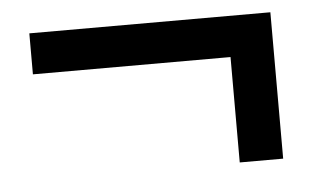

<svg xmlns="http://www.w3.org/2000/svg" viewBox="-34 -459 637 392"><g transform="rotate(-5 285.0 -263.0)"><path d="M443 -113H532V-413H38V-329H443Z"/></g></svg>

Font: Noto Sans T Chinese Medium
Style: Regular
Weight: 500
Designer: Ryoko NISHIZUKA (kana & ideographs); Paul D. Hunt (Latin, Greek & Cyrillic); Wenlong ZHANG (bopomofo); Sandoll Communica
Foundry: Adobe Systems Incorporated
Version: Version 1.000;PS 1;hotconv 1.0.78;makeotf.lib2.5.61930